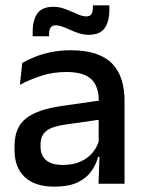

<svg xmlns="http://www.w3.org/2000/svg" viewBox="-20 -689 541 720"><path d="M349.5 0 353.5 -116 350 -131V-285L350.5 -309.5Q350.5 -366 321.8 -392.5Q293 -419 229.5 -419Q178 -419 134 -404.5Q90 -390 54.5 -371L63.5 -453Q83.5 -464.5 110.5 -475.5Q137.5 -486.5 171.5 -493.5Q205.5 -500.5 246 -500.5Q301.5 -500.5 340 -487.2Q378.5 -474 402 -449Q425.5 -424 436.2 -389Q447 -354 447 -311V0ZM184 11Q111.5 11 73 -24.8Q34.5 -60.5 34.5 -126.5V-141.5Q34.5 -211.5 77.8 -245.2Q121 -279 214 -292L361 -313L366.5 -242L225.5 -222Q175 -215 153.5 -197.8Q132 -180.5 132 -147V-140Q132 -106.5 152.8 -88.5Q173.5 -70.5 216 -70.5Q255 -70.5 283 -83.5Q311 -96.5 328.5 -118.2Q346 -140 352.5 -166.5L366 -101H348Q340 -71 321.5 -45.5Q303 -20 269.8 -4.5Q236.5 11 184 11ZM312.5 -558.5Q294.5 -558.5 277.5 -563.8Q260.5 -569 244.8 -576.2Q229 -583.5 215 -588.8Q201 -594 189 -594Q175.5 -594 169.8 -585.5Q164 -577 164 -560V-553H102.5V-570Q102.5 -613.5 120.2 -638.5Q138 -663.5 180.5 -663.5Q199 -663.5 216 -658Q233 -652.5 248.5 -645.5Q264 -638.5 277.8 -633Q291.5 -627.5 303.5 -627.5Q317.5 -627.5 323 -636.2Q328.5 -645 328.5 -662V-669H390V-651.5Q390 -607.5 372.2 -583Q354.5 -558.5 312.5 -558.5Z"/></svg>

Font: Anek Tamil Medium
Style: Regular
Weight: 500
Designer: Aadarsh Rajan (Tamil), Yesha Goshar (Latin)
Foundry: Ek Type
Version: Version 1.003